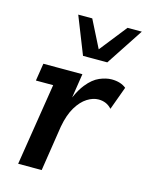

<svg xmlns="http://www.w3.org/2000/svg" viewBox="-98 -679 572 741"><g transform="rotate(15 188.0 -308.0)"><path d="M47 0 99 -328H30L41 -398H197L182 -301Q197 -335 214 -356Q238 -386 264 -397Q290 -408 312 -408Q348 -408 370 -390L336 -297Q325 -309 312 -314.5Q299 -320 283 -320Q261 -320 238 -305.5Q215 -291 196.5 -260.5Q178 -230 169 -181L141 0ZM181 -467 122 -616H178L233 -507L319 -616H376L278 -467Z"/></g></svg>

Font: Rokkitt SemiBold Medium
Style: Italic
Weight: 500
Italic angle: -9°
Version: Version 3.103